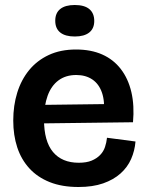

<svg xmlns="http://www.w3.org/2000/svg" viewBox="-20 -734 590 768"><path d="M294 14Q228 14 179 -5.5Q130 -25 97.5 -60.5Q65 -96 49 -144.5Q33 -193 33 -252Q33 -312 49 -363.5Q65 -415 96.5 -453.5Q128 -492 175 -514Q222 -536 284 -536Q344 -536 389 -516Q434 -496 463.5 -457.5Q493 -419 505.5 -365.5Q518 -312 512 -245L113 -240V-314L426 -318L395 -276Q400 -328 388 -363Q376 -398 349.5 -416Q323 -434 285 -434Q243 -434 214 -412.5Q185 -391 170.5 -351Q156 -311 156 -256Q156 -169 192 -126Q228 -83 295 -83Q326 -83 346.5 -91.5Q367 -100 380.5 -114Q394 -128 400 -146Q406 -164 408 -183L522 -168Q519 -131 504.5 -98Q490 -65 462 -40Q434 -15 392.5 -0.5Q351 14 294 14ZM279 -588Q241 -588 221 -604Q201 -620 201 -651Q201 -682 221 -698Q241 -714 279 -714Q318 -714 337.5 -697.5Q357 -681 357 -650Q357 -620 337 -604Q317 -588 279 -588Z"/></svg>

Font: Bricolage Grotesque 60pt SemiBold
Style: Regular
Weight: 600
Version: Version 1.001;gftools[0.9.33.dev8+g029e19f]